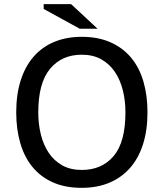

<svg xmlns="http://www.w3.org/2000/svg" viewBox="-20 -890 787 923"><path d="M58 -350Q58 -436 79.5 -503.5Q101 -571 141.5 -617.5Q182 -664 240.5 -688.5Q299 -713 373 -713Q452 -713 511.5 -686.5Q571 -660 610.5 -612.5Q650 -565 669.5 -498Q689 -431 689 -350Q689 -264 667.5 -196.5Q646 -129 605 -82.5Q564 -36 505.5 -11.5Q447 13 373 13Q293 13 234 -13.5Q175 -40 136 -87.5Q97 -135 77.5 -202Q58 -269 58 -350ZM164 -350Q164 -293 176.5 -243Q189 -193 214.5 -155Q240 -117 279.5 -95Q319 -73 373 -73Q470 -73 526.5 -140Q583 -207 583 -350Q583 -406 570.5 -456Q558 -506 532.5 -544Q507 -582 467.5 -604.5Q428 -627 373 -627Q277 -627 220.5 -559Q164 -491 164 -350ZM449 -752H363L190 -847V-870H322Z"/></svg>

Font: PT Sans Caption
Style: Regular
Weight: 400
Designer: A.Korolkova, O.Umpeleva, V.Yefimov
Foundry: ParaType Ltd
Version: Version 2.004W OFL